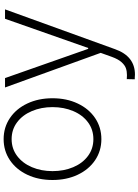

<svg xmlns="http://www.w3.org/2000/svg" viewBox="130 -708 777 1078"><g transform="rotate(-90 519.0 -169.5)"><path d="M46.9 -263.7Q46.9 -342.8 76.4 -405.3Q106 -467.8 158.2 -502.9Q210.4 -538.1 276.4 -538.1Q342.3 -538.1 394.5 -502.9Q446.8 -467.8 476.3 -405.3Q505.9 -342.8 505.9 -263.7Q505.9 -184.6 476.3 -122.1Q446.8 -59.6 394.5 -24.4Q342.3 10.7 276.4 10.7Q210.4 10.7 158.2 -24.4Q106 -59.6 76.4 -122.1Q46.9 -184.6 46.9 -263.7ZM456.1 -263.7Q456.1 -327.1 433.8 -379.6Q411.6 -432.1 370.8 -462.6Q330.1 -493.2 276.4 -493.2Q222.7 -493.2 181.9 -462.4Q141.1 -431.6 118.9 -379.4Q96.7 -327.1 96.7 -263.7Q96.7 -199.7 118.9 -147.2Q141.1 -94.7 181.9 -64.5Q222.7 -34.2 276.4 -34.2Q330.1 -34.2 370.8 -64.5Q411.6 -94.7 433.8 -147.2Q456.1 -199.7 456.1 -263.7ZM622.1 198.2H612.3L613.3 153.3L635.7 154.3Q657.2 154.3 674.3 148.4Q691.4 142.6 708.3 124Q725.1 105.5 738.3 69.3L760.7 6.8L566.4 -530.3H619.1L783.2 -63.5H788.1L952.1 -530.3H1004.9L781.2 87.9Q741.7 199.2 638.7 199.2Q627 199.2 622.1 198.2Z"/></g></svg>

Font: Pretendard Std ExtraLight
Style: Regular
Weight: 200
Designer: Base glyphs from Inter by Rasmus Andersson; Hangeul glyphs from Noto Sans CJK(Source Han Sans) by Jang Soo-young and Kan
Foundry: Kil Hyung-jin
Version: Version 1.309